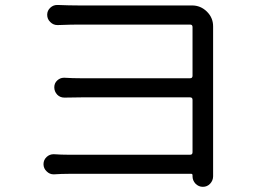

<svg xmlns="http://www.w3.org/2000/svg" viewBox="-20 -719 1040 765"><path d="M829.1 -16.6Q829.1 0 817.4 12.7Q805.7 25.4 788.1 25.4Q771.5 25.4 758.8 12.7Q747.1 0 747.1 -16.6Q747.1 -17.6 747.1 -17.6Q747.1 -19.5 747.1 -20.5Q747.1 -26.4 742.2 -26.4H253.9Q225.6 -26.4 195.3 -24.4Q194.3 -24.4 193.4 -24.4Q177.7 -24.4 166 -36.1Q153.3 -47.9 153.3 -64.9Q153.3 -82 166 -93.8Q177.7 -104.5 193.4 -104.5Q194.3 -104.5 195.3 -104.5Q223.6 -102.5 252.9 -102.5H737.3Q747.1 -102.5 747.1 -112.3V-321.3Q747.1 -331.1 737.3 -331.1H305.7Q281.2 -331.1 237.3 -330.1Q236.3 -330.1 236.3 -330.1Q219.7 -330.1 208 -341.8Q196.3 -354.5 196.3 -371.1Q196.3 -387.7 208 -398.4Q219.7 -409.2 234.4 -409.2Q235.4 -409.2 237.3 -409.2Q269.5 -407.2 303.7 -407.2H737.3Q747.1 -407.2 747.1 -417V-611.3Q747.1 -621.1 737.3 -621.1H293Q265.6 -621.1 210 -619.1Q209 -619.1 209 -619.1Q192.4 -619.1 180.7 -630.9Q168 -642.6 168 -660.2Q168 -676.8 180.7 -688.5Q192.4 -699.2 208 -699.2Q209 -699.2 210 -699.2Q255.9 -697.3 293 -697.3H745.1Q779.3 -697.3 804.2 -672.9Q829.1 -648.4 829.1 -614.3V-35.2Z"/></svg>

Font: Gen Jyuu GothicX Regular
Style: Regular
Weight: 400
Designer: [Source Han Sans]
Ryoko NISHIZUKA  (kana & ideographs); Paul D. Hunt (Latin, Greek & Cyrillic); Wenlong ZHANG  (bopomofo
Version: Version 1.002.20150607